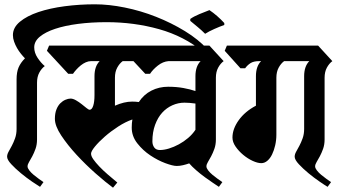

<svg xmlns="http://www.w3.org/2000/svg" viewBox="-20 -851 1592 892"><path d="M139 -631Q139 -606 154.5 -582.5Q170 -559 188 -544Q173 -533 162.5 -513.5Q152 -494 152 -467V-203Q152 -179 145 -159.5Q138 -140 130 -125Q122 -110 115 -98.5Q108 -87 108 -78Q108 -70 116 -59.5Q124 -49 136 -39Q148 -29 160.5 -20Q173 -11 182 -5L166 17Q154 10 128.5 -7.5Q103 -25 77.5 -46Q52 -67 32.5 -88Q13 -109 13 -123Q13 -134 20 -146.5Q27 -159 35 -174Q43 -189 50 -208.5Q57 -228 57 -252V-482Q57 -516 66.5 -538Q76 -560 96 -580Q87 -589 77 -601.5Q67 -614 59 -628Q51 -642 45.5 -657.5Q40 -673 40 -688Q40 -723 72.5 -750Q105 -777 158.5 -795Q212 -813 280.5 -822Q349 -831 421 -831Q486 -831 560 -816Q634 -801 705 -773Q776 -745 839 -706.5Q902 -668 945 -621L924 -610Q835 -683 719 -715.5Q603 -748 475 -748Q404 -748 342.5 -740Q281 -732 236 -717Q191 -702 165 -680.5Q139 -659 139 -631ZM864 -763Q881 -775 906.5 -785.5Q932 -796 953 -804Q990 -779 1022 -744V-735Q1002 -728 976 -716.5Q950 -705 933 -694Q916 -711 899 -725Q882 -739 864 -754Z M953 -639 1019 -567Q1004 -556 993.5 -536.5Q983 -517 983 -490V-203Q983 -179 976 -159.5Q969 -140 961 -125Q953 -110 946 -98.5Q939 -87 939 -78Q939 -70 947 -59.5Q955 -49 967 -39Q979 -29 991.5 -20Q1004 -11 1013 -5L997 17Q988 11 970 -1Q952 -13 931.5 -28Q911 -43 891.5 -60Q872 -77 859 -92Q845 -87 830 -83.5Q815 -80 801 -80Q783 -80 748 -93Q713 -106 678.5 -129Q644 -152 618 -185Q592 -218 592 -258Q592 -278 595 -296Q563 -285 529 -263Q495 -241 467 -216.5Q439 -192 421 -170Q403 -148 403 -137Q403 -126 413.5 -111Q424 -96 441 -78Q458 -60 480 -41Q502 -22 525 -3L505 21Q471 -4 424.5 -45Q378 -86 336 -131.5Q294 -177 264.5 -221.5Q235 -266 235 -299Q235 -324 242 -342Q249 -360 260 -371Q271 -382 284 -387.5Q297 -393 308 -393Q319 -393 333 -385Q347 -377 359.5 -367Q372 -357 382 -349Q392 -341 396 -341Q407 -341 413 -359.5Q419 -378 419 -409V-497Q419 -543 443 -567H403Q391 -567 378.5 -561.5Q366 -556 355 -547Q344 -538 334.5 -527.5Q325 -517 319 -508H297L198 -615L208 -639ZM888 -497Q888 -543 912 -567H763Q737 -565 713.5 -546.5Q690 -528 677 -508H655L600 -567H550Q535 -556 524.5 -536.5Q514 -517 514 -490V-360Q557 -379 594 -379Q602 -379 609.5 -378.5Q617 -378 625 -377Q648 -412 683.5 -430Q719 -448 761 -448Q800 -448 832.5 -442Q865 -436 888 -428ZM723 -154Q742 -154 765 -161Q788 -168 811 -180.5Q834 -193 854 -210Q874 -227 888 -248V-370Q873 -372 860.5 -373Q848 -374 837 -374Q808 -374 781 -362Q754 -350 733.5 -327.5Q713 -305 700.5 -271Q688 -237 688 -194Q688 -178 696.5 -166Q705 -154 723 -154Z M1393 -497Q1393 -543 1417 -567H1300Q1285 -556 1274.5 -536.5Q1264 -517 1264 -490V-225Q1264 -200 1258.5 -176Q1253 -152 1244 -133.5Q1235 -115 1222 -104Q1209 -93 1194 -93Q1177 -93 1154 -103.5Q1131 -114 1110 -131.5Q1089 -149 1074.5 -170Q1060 -191 1060 -212Q1060 -252 1089 -292.5Q1118 -333 1169 -360V-497Q1169 -543 1193 -567H1184Q1158 -567 1143.5 -557.5Q1129 -548 1119 -534H1097L1024 -615L1034 -639H1458L1524 -567Q1509 -556 1498.5 -536.5Q1488 -517 1488 -490V-203Q1488 -179 1481 -159.5Q1474 -140 1466 -125Q1458 -110 1451 -98.5Q1444 -87 1444 -78Q1444 -70 1452 -59.5Q1460 -49 1472 -39Q1484 -29 1496.5 -20Q1509 -11 1518 -5L1502 17Q1490 10 1464.5 -7.5Q1439 -25 1413.5 -46Q1388 -67 1368.5 -88Q1349 -109 1349 -123Q1349 -134 1356 -146.5Q1363 -159 1371 -174Q1379 -189 1386 -208.5Q1393 -228 1393 -252V-497Z"/></svg>

Font: Jaini
Style: Regular
Weight: 400
Designer: Girish Dalvi, Maithili Shingre
Foundry: Ek Type
Version: Version 1.001;PS 1.000;hotconv 16.6.51;makeotf.lib2.5.65220